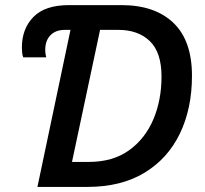

<svg xmlns="http://www.w3.org/2000/svg" viewBox="-20 -734 804 754"><path d="M127 0 256.8 -616.7H234.9Q198.7 -616.7 178.2 -595.7Q157.7 -574.7 157.7 -538.1Q157.7 -529.8 158.9 -521.7Q160.2 -513.7 161.6 -508.8H71.3Q68.4 -515.1 67.1 -526.4Q65.9 -537.6 65.9 -546.9Q65.9 -621.1 111.3 -667.5Q156.7 -713.9 250.5 -713.9H457.5Q587.9 -713.9 660.9 -644.3Q733.9 -574.7 733.9 -436.5Q733.9 -307.6 686.3 -209.2Q638.7 -110.8 547.1 -55.4Q455.6 0 323.2 0ZM262.7 -98.1H328.6Q423.3 -98.1 486.8 -143.8Q550.3 -189.5 582.3 -265.4Q614.3 -341.3 614.3 -433.1Q614.3 -528.3 568.4 -572.5Q522.5 -616.7 444.8 -616.7H373Z"/></svg>

Font: Open Sans SemiBold
Style: Italic
Weight: 600
Italic angle: -12°
Designer: Monotype Design Team
Foundry: Monotype Imaging Inc.
Version: Version 3.003; ttfautohint (v1.8.4)